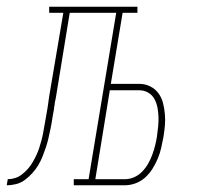

<svg xmlns="http://www.w3.org/2000/svg" viewBox="-76 -550 596 570"><path d="M-56 0 -53 -18Q-42 -18 -31 -21.5Q-20 -25 -10.5 -32.5Q-1 -40 7 -49Q15 -58 21 -68.5Q27 -79 32 -89.5Q37 -100 40.5 -111Q44 -122 47 -133Q50 -144 52 -155Q54 -166 56 -177.5Q58 -189 60 -200Q63 -216 65.5 -232Q68 -248 70 -264L112 -512H70V-530H332V-512H288L253 -301H338Q355 -301 370 -293.5Q385 -286 394.5 -273Q404 -260 408 -244Q412 -228 413.5 -211Q415 -194 413.5 -177Q412 -160 409 -142Q406 -127 402.5 -111Q399 -95 392.5 -79.5Q386 -64 377 -49.5Q368 -35 355.5 -23.5Q343 -12 327 -6Q311 0 295 0H143V-18H187L269 -512H131L90 -261Q89 -257 88.5 -253.5Q88 -250 87 -247L86 -238Q85 -234 84.5 -230.5Q84 -227 84 -224Q81 -210 79 -196Q77 -182 74 -168Q71 -154 68 -140.5Q65 -127 60.5 -113.5Q56 -100 50.5 -86Q45 -72 37.5 -59.5Q30 -47 20 -36Q10 -25 -2 -16Q-14 -7 -28 -3.5Q-42 0 -56 0ZM207 -18H295Q309 -18 322.5 -24Q336 -30 346.5 -41Q357 -52 364 -64.5Q371 -77 376 -90.5Q381 -104 384.5 -118Q388 -132 390 -145Q392 -160 393.5 -174.5Q395 -189 394.5 -203Q394 -217 391.5 -230.5Q389 -244 382.5 -256Q376 -268 364 -275Q352 -282 338 -282H250Z"/></svg>

Font: Iosevka Curly Slab ThObl
Style: Regular
Weight: 100
Italic angle: -9°
Monospace: yes
Designer: Belleve Invis
Foundry: Belleve Invis
Version: Version 11.0.0; ttfautohint (v1.8.3)